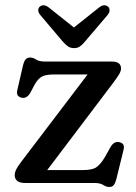

<svg xmlns="http://www.w3.org/2000/svg" viewBox="-20 -709 528 744"><path d="M414.5 -382.5 163 -50H300Q335 -50 350.8 -59.2Q366.5 -68.5 384 -96L408.5 -139.5Q421.5 -161.5 440.5 -158.5Q465 -154.5 459 -129.5L431.5 -17.5Q427.5 -1 421.5 7.2Q415.5 15.5 404 15.5Q391.5 15.5 380 7.8Q368.5 0 345 0H77.5Q55.5 0 46.2 -8.5Q37 -17 37 -29.5Q37 -40 42 -51Q47 -62 63 -83L319.5 -420.5H191.5Q159.5 -420.5 144.2 -413.2Q129 -406 115 -382.5L97.5 -349.5Q84.5 -327 65.5 -330Q41 -334.5 47 -359.5L68.5 -453Q73 -472 79.2 -479Q85.5 -486 97 -486Q109 -486 120.2 -478.2Q131.5 -470.5 155 -470.5H413.5Q449 -470.5 449 -443.5Q449 -434 441.8 -421.5Q434.5 -409 414.5 -382.5ZM311 -550Q300.5 -537 290.8 -529.8Q281 -522.5 267 -522.5Q252.5 -522.5 242.5 -529.8Q232.5 -537 221.5 -550L136 -651Q128 -661 128.2 -669.8Q128.5 -678.5 134 -683Q149 -695.5 169 -680L266.5 -602.5L364 -680Q383.5 -695.5 399 -683Q404 -678.5 404.5 -669.8Q405 -661 397 -651Z"/></svg>

Font: Fraunces 9pt S100
Style: Regular
Weight: 400
Version: Version 1.000; ttfautohint (v1.8.3)